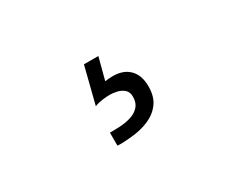

<svg xmlns="http://www.w3.org/2000/svg" viewBox="-53 -169 697 577"><g transform="rotate(-30 295.5 120.0)"><path d="M275 249Q264 250 251.5 251Q239 252 225 251V206Q242 206 261 205Q280 204 298 198.5Q316 193 327.5 180.5Q339 168 339 147Q339 130 329 121.5Q319 113 305.5 110Q292 107 281 107Q270 107 255 109Q240 111 228 116L260 -11H310L290 65Q298 64 304.5 63.5Q311 63 317 63Q354 63 374.5 84Q395 105 395 143Q395 179 378.5 201Q362 223 335 234.5Q308 246 275 249Z"/></g></svg>

Font: Onest Light
Style: Regular
Weight: 300
Designer: Dmitri Voloshin, Andrey Kudryavtsev
Foundry: Dmitri Voloshin, Andrey Kudryavtsev
Version: Version 1.000;gftools[0.9.33]